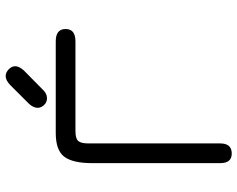

<svg xmlns="http://www.w3.org/2000/svg" viewBox="-101 -739 847 685"><g transform="rotate(-90 322.5 -396.5)"><path d="M197.3 -550.8Q170.9 -550.8 162.1 -541Q153.3 -531.2 153.3 -504.9V-34.2Q153.3 6.8 117.2 6.8Q83 6.8 83 -34.2V-491.2Q83 -560.5 106 -590.8Q128.9 -621.1 190.4 -621.1H517.6Q561.5 -621.1 561.5 -585.9Q561.5 -550.8 517.6 -550.8ZM393.6 -799.8Q406.2 -799.8 417.5 -789.1Q428.7 -778.3 428.7 -765.6Q428.7 -752 414.1 -735.4L346.7 -668.9Q332 -652.3 314.5 -652.3Q299.8 -652.3 290 -663.1Q280.3 -673.8 280.3 -685.5Q280.3 -700.2 293.9 -715.8L362.3 -784.2Q378.9 -799.8 393.6 -799.8Z"/></g></svg>

Font: Jura
Style: DemiBold
Weight: 600
Version: Version 2.4